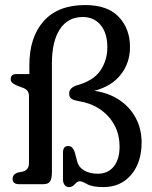

<svg xmlns="http://www.w3.org/2000/svg" viewBox="-20 -731 604 762"><path d="M542 -165.5Q542 -86 500.5 -37.2Q459 11.5 390.5 11.5Q346.5 11.5 325.8 -0.2Q305 -12 297 -11.5Q287 -12 277.2 -0.2Q267.5 11.5 254 11.5Q242.5 11.5 236.2 2.8Q230 -6 230 -18.5V-125Q230 -151.5 250 -151.5Q260.5 -151.5 266.5 -145Q272.5 -138.5 276.5 -127.5L285.5 -93.5Q291 -68.5 313.2 -55Q335.5 -41.5 367.5 -41.5Q408.5 -41.5 431.5 -70.2Q454.5 -99 454.5 -148.5Q454.5 -199 432.5 -237.5Q410.5 -276 373.2 -299.8Q336 -323.5 290.5 -330Q269 -334 261.8 -340.5Q254.5 -347 254.5 -359.5Q254.5 -369 259.5 -376.2Q264.5 -383.5 279 -390.5Q349.5 -409 377.8 -450.2Q406 -491.5 406 -543Q406 -599.5 379.5 -631.5Q353 -663.5 308.5 -663.5Q249.5 -663.5 217.8 -615.2Q186 -567 186 -479V-47.5Q186 -23 179 -11.5Q172 0 151.5 0H56Q30 0 30 -21Q30 -40.5 52.5 -46.5L70 -50Q95 -56 95 -84V-348Q95 -364 88.2 -371.5Q81.5 -379 68.5 -383.5L54.5 -388.5Q40 -394 31.2 -400.2Q22.5 -406.5 22.5 -417Q22.5 -437 45.5 -437H96.5V-472.5Q96.5 -583 153.2 -647Q210 -711 318 -711Q407 -711 451.5 -663.8Q496 -616.5 496 -544Q496 -482 459.5 -435.2Q423 -388.5 354 -370.5Q410 -363 452.2 -335.2Q494.5 -307.5 518.2 -263.8Q542 -220 542 -165.5Z"/></svg>

Font: Fraunces 144pt SuperSoft
Style: Regular
Weight: 400
Version: Version 1.000;[b76b70a41]